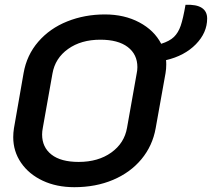

<svg xmlns="http://www.w3.org/2000/svg" viewBox="-20 -769 881 798"><path d="M670 -519Q671 -513 671 -501Q671 -483 668 -465L627 -236Q614 -163 568 -107.5Q522 -52 450 -21.5Q378 9 289 9Q215 9 157.5 -18Q100 -45 67.5 -92.5Q35 -140 35 -199Q35 -217 38 -236L78 -465Q91 -540 139 -595.5Q187 -651 259.5 -680Q332 -709 416 -709Q497 -709 559 -676Q621 -643 650 -587Q685 -598 703 -615.5Q721 -633 731 -662Q741 -691 751 -749Q796 -751 818.5 -736.5Q841 -722 841 -692Q841 -633 794 -585Q747 -537 670 -519ZM551 -490Q551 -543 511 -573.5Q471 -604 397 -604Q317 -604 263 -565.5Q209 -527 198 -463L158 -238Q155 -223 155 -210Q155 -157 194 -126.5Q233 -96 307 -96Q388 -96 442.5 -135Q497 -174 508 -238L548 -463Q551 -477 551 -490Z"/></svg>

Font: K2D SemiBold
Style: Italic
Weight: 600
Italic angle: -10°
Designer: Katatrad Aksorn Co.,Ltd.
Foundry: Cadson Demak Co.,Ltd.
Version: Version 1.000; ttfautohint (v1.6)